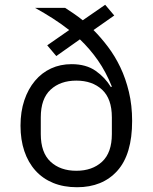

<svg xmlns="http://www.w3.org/2000/svg" viewBox="-20 -773 640 805"><path d="M459 -708 372 -647Q403 -616 432.5 -577Q462 -538 484.5 -491Q507 -444 520.5 -387.5Q534 -331 534 -266Q534 -126 472 -57Q410 12 303 12Q247 12 203 -6Q159 -24 128.5 -58Q98 -92 82 -139.5Q66 -187 66 -246Q66 -305 82 -352.5Q98 -400 126.5 -434Q155 -468 194 -486Q233 -504 280 -504Q341 -504 381 -476Q421 -448 445 -408L449 -410Q424 -472 390.5 -520Q357 -568 315 -608L216 -538L178 -583L270 -647Q237 -673 201 -696Q165 -719 127 -740H253Q270 -729 288.5 -716.5Q307 -704 327 -688L421 -753ZM449 -211V-281Q449 -359 408 -397Q367 -435 300 -435Q233 -435 192 -397Q151 -359 151 -281V-211Q151 -133 192 -95Q233 -57 300 -57Q367 -57 408 -95Q449 -133 449 -211Z"/></svg>

Font: IBM Plaex Mono
Style: Regular
Weight: 400
Designer: Mike Abbink, Paul van der Laan, Pieter van Rosmalen
Foundry: Bold Monday
Version: Version 2.003